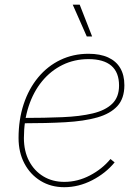

<svg xmlns="http://www.w3.org/2000/svg" viewBox="-20 -780 591 808"><path d="M250.5 7.8Q194.3 7.8 150.9 -18.8Q107.4 -45.4 82.8 -92Q58.1 -138.7 58.1 -199.2Q58.1 -276.9 79.6 -341.8Q101.1 -406.7 140.6 -454.3Q180.2 -502 234.1 -527.8Q288.1 -553.7 352.5 -553.7Q401.4 -553.7 435.1 -538.3Q468.8 -522.9 486.1 -493.4Q503.4 -463.9 503.4 -421.4Q503.4 -365.7 473.9 -333.5Q444.3 -301.3 388.9 -285.6Q333.5 -270 254.6 -265.6Q175.8 -261.2 77.6 -261.2V-283.7Q168.5 -283.7 242.7 -286.9Q316.9 -290 370.1 -302.7Q423.3 -315.4 452.1 -343.3Q481 -371.1 481 -419.9Q481 -475.6 448.5 -503.4Q416 -531.2 352.5 -531.2Q293 -531.2 243.2 -506.8Q193.4 -482.4 157 -438Q120.6 -393.6 100.6 -332.8Q80.6 -272 80.6 -199.2Q80.6 -144 102.3 -102.5Q124 -61 162.4 -37.8Q200.7 -14.6 250.5 -14.6Q306.6 -14.6 358.4 -41.7Q410.2 -68.8 444.8 -110.8L462.4 -96.7Q424.8 -50.8 367.9 -21.5Q311 7.8 250.5 7.8ZM345.2 -626.5 286.1 -760.3H315.4L367.7 -626.5Z"/></svg>

Font: Inter Thin
Style: Italic
Weight: 250
Italic angle: -9.3988°
Designer: Rasmus Andersson
Foundry: rsms
Version: Version 4.001;git-66647c0bb